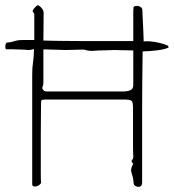

<svg xmlns="http://www.w3.org/2000/svg" viewBox="-20 -720 669 739"><path d="M116 -2Q104 -2 104 -10V-433Q104 -460 107 -479Q110 -498 111 -531L97 -528Q90 -527 83.5 -528Q77 -529 70 -529Q53 -529 37 -530Q21 -531 5 -530Q0 -530 0.5 -542.5Q1 -555 7 -556Q22 -557 35 -561.5Q48 -566 67 -566H112V-649Q112 -656 112 -662.5Q112 -669 106 -675Q105 -677 107 -681.5Q109 -686 121 -698Q127 -703 137.5 -692Q148 -681 148 -671Q148 -643 147.5 -616.5Q147 -590 147 -564Q157 -564 166.5 -563.5Q176 -563 186 -563Q197 -563 226 -562.5Q255 -562 292 -562Q329 -562 366 -562Q403 -562 431.5 -562Q460 -562 471 -562H493V-665Q493 -672 493 -679Q493 -686 494 -692Q494 -694 497.5 -695.5Q501 -697 504 -697Q513 -698 520.5 -693.5Q528 -689 528 -681V-677Q528 -673 529 -654.5Q530 -636 531 -614.5Q532 -593 532.5 -577Q533 -561 533 -560Q538 -562 554.5 -561Q571 -560 591.5 -555.5Q612 -551 627 -544L629 -537Q614 -530 586.5 -526.5Q559 -523 529 -522Q529 -516 528.5 -482Q528 -448 527.5 -395.5Q527 -343 527 -278.5Q527 -214 527 -147Q527 -80 527 -18Q527 -5 519 -2Q511 1 502.5 -3.5Q494 -8 494 -17Q493 -36 487 -52Q481 -68 490 -84Q491 -86 492 -88Q493 -90 492 -91Q483 -98 488.5 -104.5Q494 -111 493 -118Q493 -121 492.5 -127.5Q492 -134 492 -151.5Q492 -169 492 -205Q492 -241 492 -303Q492 -327 486.5 -332Q481 -337 453 -337H163Q146 -337 142 -335.5Q138 -334 138 -323Q138 -301 137.5 -267Q137 -233 137 -194.5Q137 -156 137 -119.5Q137 -83 137 -55.5Q137 -28 138 -17Q137 -12 130.5 -7.5Q124 -3 116 -2ZM162 -368H455Q469 -368 481 -372.5Q493 -377 493 -393V-526Q477 -526 463 -526.5Q449 -527 438 -527Q422 -528 406 -527Q390 -526 373 -526Q358 -526 342 -524.5Q326 -523 311 -527Q307 -529 301.5 -529Q296 -529 290 -529Q274 -529 253.5 -528Q233 -527 216 -528Q203 -528 185 -529Q167 -530 147 -530V-402Q147 -392 143 -384Q142 -380 144 -377Q146 -374 150 -370Q156 -368 162 -368Z"/></svg>

Font: Sankofa Display
Style: Regular
Weight: 400
Designer: Batsirai Madzonga
Foundry: Batsirai Madzonga
Version: Version 1.000; ttfautohint (v1.8.4.7-5d5b)